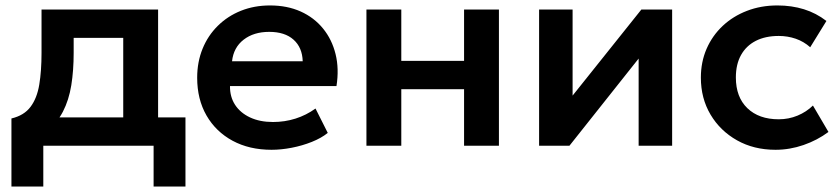

<svg xmlns="http://www.w3.org/2000/svg" viewBox="-20 -535 3084 705"><path d="M432.5 0V-396H250.5V-340.5Q250.5 -276.5 241.8 -222Q233 -167.5 211 -125Q189 -82.5 150 -53.8Q111 -25 50.5 -12.5L22 -100Q68.5 -111 92.2 -142.8Q116 -174.5 124.2 -224.5Q132.5 -274.5 132.5 -340.5V-500H560.5V0ZM22 150V-100L96 -93.5L116 -104H661V150H544V0H139V150Z M977 15Q895.5 15 834 -18.2Q772.5 -51.5 738.2 -111Q704 -170.5 704 -249.5Q704 -307.5 723.8 -356Q743.5 -404.5 779.8 -440.2Q816 -476 864.8 -495.5Q913.5 -515 971.5 -515Q1034.5 -515 1084 -492.8Q1133.5 -470.5 1166.2 -430.2Q1199 -390 1212.2 -336.2Q1225.5 -282.5 1215.5 -219H824.5Q824 -179.5 843.2 -150Q862.5 -120.5 898.2 -103.8Q934 -87 982.5 -87Q1025.5 -87 1065 -99.5Q1104.5 -112 1138.5 -136.5L1183.5 -47Q1160 -28 1125 -14Q1090 0 1051.2 7.5Q1012.5 15 977 15ZM832 -310H1091.5Q1090 -360.5 1058 -389.2Q1026 -418 968.5 -418Q911.5 -418 874.5 -389.2Q837.5 -360.5 832 -310Z M1325.5 0V-500H1453.5V-311.5H1684V-500H1812V0H1684V-207.5H1453.5V0Z M1959.5 0V-500H2082.5V-184L2335 -500H2448V0H2325V-320L2071 0Z M2827.5 15Q2748 15 2686.2 -19.8Q2624.5 -54.5 2589 -114.2Q2553.5 -174 2553.5 -250Q2553.5 -307.5 2574.5 -355.8Q2595.5 -404 2633.5 -439.8Q2671.5 -475.5 2722.8 -495.2Q2774 -515 2834.5 -515Q2887 -515 2932 -501Q2977 -487 3014.5 -458L2955 -361.5Q2931.5 -382.5 2901.8 -392.8Q2872 -403 2839.5 -403Q2790.5 -403 2755.2 -385Q2720 -367 2701 -333Q2682 -299 2682 -250.5Q2682 -178.5 2724.2 -137.8Q2766.5 -97 2839.5 -97Q2876 -97 2908.5 -110.5Q2941 -124 2965 -147.5L3022 -50.5Q2981 -20 2930.5 -2.5Q2880 15 2827.5 15Z"/></svg>

Font: Geologica Medium
Style: Regular
Weight: 500
Designer: Sindre Bremnes, Frode Helland
Foundry: Monokrom Skriftforlag AS
Version: Version 1.010;gftools[0.9.28]